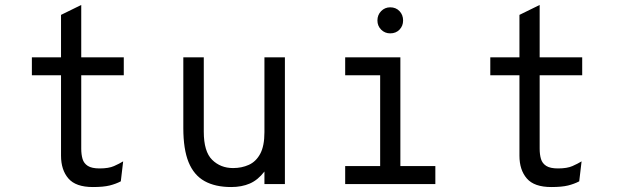

<svg xmlns="http://www.w3.org/2000/svg" viewBox="-20 -742 2504 774"><path d="M354.5 12Q285.5 12 255.8 -22.5Q226 -57 226 -114.5V-438.5H108.5V-511H226V-682L307.5 -722V-511H479V-438.5H307.5V-142.5Q307.5 -119 312.8 -101.2Q318 -83.5 334 -73.2Q350 -63 381.5 -63Q418 -63 439.5 -72.5Q461 -82 476.5 -91.5L467 -11Q447 -0.5 421.8 5.8Q396.5 12 354.5 12Z M912 12Q847.5 12 804.5 -12Q761.5 -36 740.2 -88.2Q719 -140.5 719 -225.5V-511H801.5V-211Q801.5 -131 835.2 -97.8Q869 -64.5 919.5 -64.5Q954.5 -64.5 983.2 -77.5Q1012 -90.5 1029 -122Q1046 -153.5 1046 -209V-511H1128.5V0H1046V-50.5Q1020 -16.5 987.2 -2.2Q954.5 12 912 12Z M1512.5 -15V-511H1594V-15ZM1371.5 0V-72.5H1735V0ZM1371.5 -438.5V-511H1557.5V-438.5ZM1553 -607.5Q1531.5 -607.5 1516.5 -622.5Q1501.5 -637.5 1501.5 -659.5Q1501.5 -682 1516.5 -697.2Q1531.5 -712.5 1553 -712.5Q1576 -712.5 1590.5 -697.2Q1605 -682 1605 -659.5Q1605 -637.5 1590.5 -622.5Q1576 -607.5 1553 -607.5Z M2202.5 12Q2133.5 12 2103.8 -22.5Q2074 -57 2074 -114.5V-438.5H1956.5V-511H2074V-682L2155.5 -722V-511H2327V-438.5H2155.5V-142.5Q2155.5 -119 2160.8 -101.2Q2166 -83.5 2182 -73.2Q2198 -63 2229.5 -63Q2266 -63 2287.5 -72.5Q2309 -82 2324.5 -91.5L2315 -11Q2295 -0.5 2269.8 5.8Q2244.5 12 2202.5 12Z"/></svg>

Font: Overpass Mono
Style: Regular
Weight: 400
Designer: Delve Withrington, Dave Bailey
Foundry: Delve Fonts LLC
Version: Version 4.000